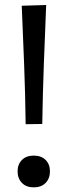

<svg xmlns="http://www.w3.org/2000/svg" viewBox="-20 -756 276 786"><path d="M85 -247.5Q83.5 -370.5 78.8 -491.5Q74 -612.5 69 -732.5L169 -735.5Q164 -615 159.5 -493.2Q155 -371.5 153 -248.5ZM118 11Q87.5 11 69.8 -7.2Q52 -25.5 52 -54.5Q52 -83.5 69.8 -101.2Q87.5 -119 118 -119Q149 -119 166.8 -101.2Q184.5 -83.5 184.5 -54.5Q184.5 -25.5 166.8 -7.2Q149 11 118 11Z"/></svg>

Font: Heraclito
Style: Regular
Weight: 400
Designer: Kostas Bartsokas (font) & Cristiano Sobral (main changes)
Foundry: Kostas Bartsokas (font) & Cristiano Sobral (main changes)
Version: Version 1.00;July 8, 2020;FontCreator 13.0.0.2655 64-bit